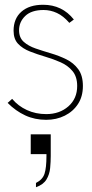

<svg xmlns="http://www.w3.org/2000/svg" viewBox="-20 -497 385 806"><path d="M174 6Q126 6 86 -12.5Q46 -31 12 -65L31 -82Q56 -52 93 -35Q130 -18 174 -18Q230 -18 267 -50.5Q304 -83 304 -136Q304 -175 284.5 -198.5Q265 -222 234.5 -235.5Q204 -249 170 -259Q136 -269 105.5 -281Q75 -293 56 -313Q37 -333 37 -368Q37 -419 70 -448Q103 -477 161 -477Q241 -477 290 -415L271 -401Q246 -430 219 -442.5Q192 -455 163 -455Q112 -455 86 -430Q60 -405 60 -370Q60 -339 79.5 -321.5Q99 -304 129.5 -293.5Q160 -283 194 -273Q228 -263 258.5 -248Q289 -233 308.5 -206.5Q328 -180 328 -136Q328 -92 307.5 -60.5Q287 -29 252 -11.5Q217 6 174 6ZM131 289V271Q159 257 167 232Q175 207 175 158V150H109V67H193V158Q193 182 190.5 208.5Q188 235 175 256.5Q162 278 131 289Z"/></svg>

Font: Lil Grotesk Thin
Style: Regular
Weight: 100
Designer: Bastien Sozeau
Foundry: NBR — Bastien Sozeau
Version: Version 3.003; ttfautohint (v1.8.4.7-5d5b);gftools[0.9.33]